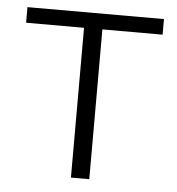

<svg xmlns="http://www.w3.org/2000/svg" viewBox="-44 -569 563 611"><g transform="rotate(5 237.5 -264.0)"><path d="M455.6 -478.5H263.2V0H204.6V-478.5H19.5V-528.3H455.6Z"/></g></svg>

Font: Melbourne
Style: Light
Weight: 300
Designer: Google
Version: Version 2.000980; 2014